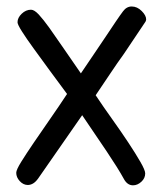

<svg xmlns="http://www.w3.org/2000/svg" viewBox="-20 -549 493 583"><path d="M353.5 -514.6Q364.3 -529.3 379.9 -529.3Q396.5 -529.3 410.2 -515.6Q423.8 -502 423.8 -490.2Q423.8 -487.3 421.9 -483.4L356.4 -385.7Q335.9 -357.4 314.5 -325.2Q293 -293 270.5 -259.8Q293.9 -224.6 320.8 -187Q347.7 -149.4 369.6 -116.2Q391.6 -83 406.2 -57.6Q420.9 -32.2 420.9 -22.5Q420.9 -7.8 409.2 2.9Q397.5 13.7 383.8 13.7Q366.2 13.7 355.5 -6.8Q338.9 -37.1 304.2 -88.9Q269.5 -140.6 229.5 -199.2L95.7 -6.8Q87.9 3.9 80.1 8.3Q72.3 12.7 64.5 12.7Q50.8 12.7 40 1Q29.3 -10.7 29.3 -24.4Q29.3 -33.2 44.4 -57.6Q59.6 -82 82.5 -115.7Q105.5 -149.4 132.3 -188Q159.2 -226.6 183.6 -263.7Q157.2 -298.8 130.9 -335Q104.5 -371.1 82.5 -401.4Q60.5 -431.6 46.9 -453.1Q33.2 -474.6 33.2 -481.4Q33.2 -495.1 45.9 -507.3Q58.6 -519.5 74.2 -519.5Q84 -519.5 97.7 -504.9Q111.3 -490.2 129.9 -464.4Q148.4 -438.5 172.4 -403.3Q196.3 -368.2 225.6 -326.2Q246.1 -356.4 265.6 -385.3Q285.2 -414.1 301.8 -439Q318.4 -463.9 331.5 -483.4Q344.7 -502.9 353.5 -514.6Z"/></svg>

Font: Gamja Flower
Style: Regular
Weight: 400
Designer: YoonDesign Inc.
Foundry: YoonDesign Inc.
Version: Version 3.00;build 20171102